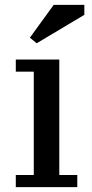

<svg xmlns="http://www.w3.org/2000/svg" viewBox="-20 -770 379 790"><path d="M298 0H45V-50H119V-475H45V-525H224V-50H298ZM201 -750H327V-709L131 -592L103 -615Z"/></svg>

Font: PT Serif Caption
Style: Regular
Weight: 400
Designer: A.Korolkova, O.Umpeleva, V.Yefimov
Foundry: ParaType Ltd
Version: Version 1.000W OFL